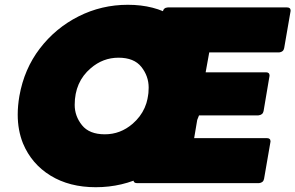

<svg xmlns="http://www.w3.org/2000/svg" viewBox="-20 -768 1234 802"><path d="M1062 -3H552Q537 -3 537 -19L660 -719Q663 -736 681 -737H1179Q1194 -737 1194 -723Q1194 -720 1167 -567Q1164 -551 1146 -549H854L839 -466H1091Q1106 -466 1106 -452L1081 -304Q1078 -288 1059 -286H807L791 -191H1095Q1110 -191 1110 -177Q1110 -174 1083 -21Q1080 -5 1062 -3ZM418 -207Q483 -207 534 -251Q601 -309 601 -402Q601 -450 570.5 -488.5Q540 -527 475 -527Q410 -527 359 -483Q292 -426 292 -330Q292 -283 322.5 -245Q353 -207 418 -207ZM380 14Q270 14 191 -34.5Q112 -83 76 -169Q54 -224 54 -289Q54 -326 61 -367Q81 -480 146.5 -565.5Q212 -651 308 -699.5Q404 -748 514 -748Q625 -748 703.5 -699.5Q782 -651 817 -566Q840 -511 840 -444Q840 -407 833 -367Q813 -255 747.5 -169Q682 -83 586.5 -34.5Q491 14 380 14Z"/></svg>

Font: YamahaIndonesia935. App Black
Style: Italic
Weight: 900
Italic angle: -10°
Designer: Dalton Maag Ltd
Foundry: Dalton Maag Ltd
Version: Version 1.002; January 01, 2024; Regular/Italic